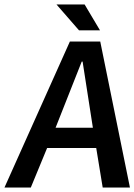

<svg xmlns="http://www.w3.org/2000/svg" viewBox="-22 -840 602 860"><path d="M426 -704 357 -820H231L332 -704ZM394 -268H227L344 -564H348ZM438 0H560L427 -654H291L-2 0H116L189 -177H409Z"/></svg>

Font: Falling Sky
Style: Obl
Weight: 400
Designer: Paul D. Hunt
Foundry: Adobe Systems Incorporated
Version: Version 1.02